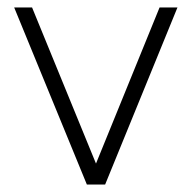

<svg xmlns="http://www.w3.org/2000/svg" viewBox="-20 -495 514 515"><path d="M213 0 18 -475H66L247 -33H228L408 -475H456L262 0Z"/></svg>

Font: SUSE Thin ExtraLight
Style: Regular
Weight: 250
Version: Version 1.000